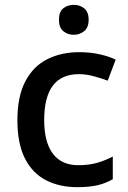

<svg xmlns="http://www.w3.org/2000/svg" viewBox="-20 -765 531 795"><path d="M300 10Q226 10 170 -19Q114 -48 83 -109.5Q52 -171 52 -267Q52 -366 85 -428.5Q118 -491 176 -520Q234 -549 308 -549Q354 -549 393.5 -540Q433 -531 459 -518L426 -431Q399 -441 367.5 -449.5Q336 -458 307 -458Q163 -458 163 -268Q163 -176 199 -128.5Q235 -81 304 -81Q349 -81 383 -91Q417 -101 447 -117V-23Q418 -6 384 2Q350 10 300 10ZM286 -745Q310 -745 328.5 -730.5Q347 -716 347 -683Q347 -651 328.5 -636Q310 -621 286 -621Q260 -621 242 -636Q224 -651 224 -683Q224 -716 242 -730.5Q260 -745 286 -745Z"/></svg>

Font: Noto Sans Kawi Medium
Style: Regular
Weight: 500
Designer: Fadhl Haqq
Version: Version 1.000